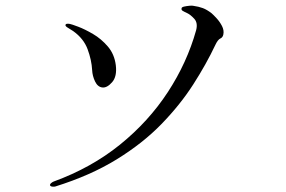

<svg xmlns="http://www.w3.org/2000/svg" viewBox="-20 -694 1040 698"><path d="M181 -16Q178 -15 171 -15.5Q164 -16 162 -20Q161 -24 165.5 -28Q170 -32 175 -34Q312 -84 416 -168Q520 -252 590 -359Q660 -466 693 -584Q700 -611 686 -626Q672 -641 661 -646Q648 -652 643.5 -655Q639 -658 640 -663Q640 -668 649 -670Q658 -672 668 -673Q678 -674 682 -673Q703 -670 717.5 -664.5Q732 -659 749 -646Q756 -640 767.5 -627.5Q779 -615 787 -599.5Q795 -584 792 -569Q790 -558 781 -554Q772 -550 763 -531Q730 -461 682.5 -387Q635 -313 567 -243Q499 -173 404 -114.5Q309 -56 181 -16ZM234 -607Q240 -606 264 -597Q288 -588 318 -570.5Q348 -553 372 -525Q396 -497 401 -457Q406 -416 387.5 -395Q369 -374 352 -376Q335 -378 325.5 -398Q316 -418 315 -439Q313 -476 298.5 -515Q284 -554 246 -581Q239 -586 228.5 -592Q218 -598 218 -602Q218 -610 234 -607Z"/></svg>

Font: Shippori Mincho TTF
Style: Regular
Weight: 400
Version: Version 2.100